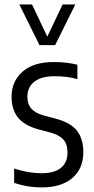

<svg xmlns="http://www.w3.org/2000/svg" viewBox="-20 -828 418 858"><path d="M166.7 9.5Q133.9 9.5 103 4.3Q72.1 -0.9 43.1 -10.8V-74.9Q76 -64.3 105.9 -59.1Q135.8 -53.9 165.7 -53.9Q222.8 -53.9 252.2 -77.8Q281.6 -101.8 281.6 -145.8Q281.6 -185.1 262.9 -204.9Q244.3 -224.8 208.1 -234.8L153.4 -249.4Q88.2 -267.3 59.9 -303.4Q31.6 -339.5 31.6 -396Q31.6 -464 80.3 -507.4Q129.1 -550.8 220.6 -550.8Q250.9 -550.8 276.5 -547.8Q302.1 -544.7 325.9 -538.8V-474.7Q298.7 -481.8 274.8 -484.6Q250.9 -487.4 223.5 -487.4Q180.8 -487.4 154 -475.2Q127.2 -463 114.8 -442.5Q102.4 -422 102.4 -397.3Q102.4 -362.7 119.9 -342.8Q137.4 -322.8 173.9 -312.4L228.6 -297.9Q297.4 -279.4 324.9 -242.6Q352.4 -205.8 352.4 -148.3Q352.4 -74.5 303.3 -32.5Q254.1 9.5 166.7 9.5ZM156.5 -626.3 66.4 -808H123.1L197.2 -652H185.6L259.7 -808H316.5L226.4 -626.3Z"/></svg>

Font: Encode Sans Condensed Thin
Style: Regular
Weight: 100
Width: 3
Designer: Multiple Designers
Foundry: Impallari Type
Version: Version 3.002